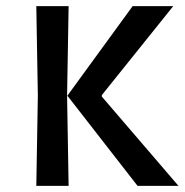

<svg xmlns="http://www.w3.org/2000/svg" viewBox="-20 -604 600 624"><path d="M427 0 199 -293 411 -584H543L311 -295V-290L560 0ZM98 0 103 -293 98 -584H203L198 -293L203 0Z"/></svg>

Font: Ruda SemiBold
Style: Regular
Weight: 600
Designer: Mariela Monsalve and Angelina Sanchez
Foundry: Mariela Monsalve and Angelina Sanchez
Version: Version 2.001